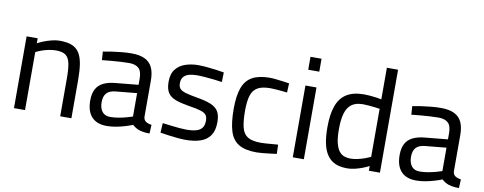

<svg xmlns="http://www.w3.org/2000/svg" viewBox="-62 -1012 3319 1317"><g transform="rotate(10 1597.5 -353.5)"><path d="M72 0V-500H149V-465Q166 -475 191.5 -485Q217 -495 246 -502.5Q275 -510 302 -510Q354 -510 387 -496.5Q420 -483 438.5 -453.5Q457 -424 464.5 -377.5Q472 -331 472 -265V0H394V-262Q394 -327 386.5 -366Q379 -405 356.5 -422.5Q334 -440 288 -440Q263 -440 236.5 -434.5Q210 -429 187 -420.5Q164 -412 149 -404V0Z M719 10Q650 10 614 -29Q578 -68 578 -143Q578 -192 595 -223Q612 -254 646.5 -270.5Q681 -287 732 -291L886 -306V-349Q886 -400 863.5 -421Q841 -442 797 -442Q772 -442 737.5 -440Q703 -438 669 -435Q635 -432 609 -429L605 -488Q629 -493 663 -498Q697 -503 734 -506.5Q771 -510 802 -510Q859 -510 895 -492.5Q931 -475 947.5 -439.5Q964 -404 964 -349V-96Q966 -74 981.5 -64Q997 -54 1021 -51L1018 10Q1004 10 991 9Q978 8 966.5 5.5Q955 3 944 0Q931 -5 919.5 -12Q908 -19 897 -29Q878 -21 848.5 -12Q819 -3 785.5 3.5Q752 10 719 10ZM732 -55Q759 -55 788 -60Q817 -65 843 -72Q869 -79 886 -85V-248L741 -234Q696 -230 676.5 -208Q657 -186 657 -145Q657 -103 676 -79Q695 -55 732 -55Z M1268 10Q1245 10 1212.5 7Q1180 4 1148 -0.5Q1116 -5 1091 -9L1095 -76Q1120 -73 1151.5 -69Q1183 -65 1213 -62.5Q1243 -60 1261 -60Q1302 -60 1329 -67.5Q1356 -75 1370 -93Q1384 -111 1384 -144Q1384 -169 1373.5 -183Q1363 -197 1334.5 -206Q1306 -215 1252 -223Q1196 -232 1158.5 -245.5Q1121 -259 1103 -286Q1085 -313 1085 -363Q1085 -419 1111 -451Q1137 -483 1178.5 -496.5Q1220 -510 1265 -510Q1293 -510 1326.5 -507Q1360 -504 1392 -499.5Q1424 -495 1447 -491L1445 -424Q1421 -428 1389 -431.5Q1357 -435 1325 -437.5Q1293 -440 1269 -440Q1239 -440 1215 -433.5Q1191 -427 1177 -411Q1163 -395 1163 -366Q1163 -344 1173 -330.5Q1183 -317 1211 -308Q1239 -299 1292 -290Q1354 -280 1391.5 -265Q1429 -250 1446 -223Q1463 -196 1463 -147Q1463 -89 1439.5 -54.5Q1416 -20 1372.5 -5Q1329 10 1268 10Z M1763 10Q1684 10 1639 -16.5Q1594 -43 1575.5 -102Q1557 -161 1557 -258Q1557 -349 1577.5 -404.5Q1598 -460 1644 -485Q1690 -510 1764 -510Q1781 -510 1805.5 -507.5Q1830 -505 1856 -501.5Q1882 -498 1901 -495L1898 -431Q1881 -433 1859 -435Q1837 -437 1816 -438.5Q1795 -440 1781 -440Q1724 -440 1692.5 -422Q1661 -404 1648.5 -364.5Q1636 -325 1636 -258Q1636 -185 1647 -141.5Q1658 -98 1689 -79Q1720 -60 1781 -60Q1795 -60 1816.5 -61.5Q1838 -63 1860.5 -65Q1883 -67 1900 -68L1902 -4Q1882 -1 1856 2Q1830 5 1805 7.5Q1780 10 1763 10Z M2014 0V-500H2091V0ZM2014 -610V-700H2091V-610Z M2393 10Q2363 10 2336 3.5Q2309 -3 2286.5 -19Q2264 -35 2247 -63.5Q2230 -92 2221 -137Q2212 -182 2212 -246Q2212 -335 2233 -393.5Q2254 -452 2300 -481Q2346 -510 2422 -510Q2441 -510 2464 -508Q2487 -506 2508.5 -503Q2530 -500 2543 -497V-717H2621V0H2544V-33Q2528 -24 2502.5 -14Q2477 -4 2448.5 3Q2420 10 2393 10ZM2403 -60Q2429 -60 2455.5 -66Q2482 -72 2505 -80.5Q2528 -89 2543 -96V-431Q2531 -433 2510 -435.5Q2489 -438 2466.5 -440Q2444 -442 2426 -442Q2375 -442 2346 -420Q2317 -398 2304.5 -354.5Q2292 -311 2292 -246Q2292 -186 2301 -149.5Q2310 -113 2325.5 -93.5Q2341 -74 2361 -67Q2381 -60 2403 -60Z M2874 10Q2805 10 2769 -29Q2733 -68 2733 -143Q2733 -192 2750 -223Q2767 -254 2801.5 -270.5Q2836 -287 2887 -291L3041 -306V-349Q3041 -400 3018.5 -421Q2996 -442 2952 -442Q2927 -442 2892.5 -440Q2858 -438 2824 -435Q2790 -432 2764 -429L2760 -488Q2784 -493 2818 -498Q2852 -503 2889 -506.5Q2926 -510 2957 -510Q3014 -510 3050 -492.5Q3086 -475 3102.5 -439.5Q3119 -404 3119 -349V-96Q3121 -74 3136.5 -64Q3152 -54 3176 -51L3173 10Q3159 10 3146 9Q3133 8 3121.5 5.5Q3110 3 3099 0Q3086 -5 3074.5 -12Q3063 -19 3052 -29Q3033 -21 3003.5 -12Q2974 -3 2940.5 3.5Q2907 10 2874 10ZM2887 -55Q2914 -55 2943 -60Q2972 -65 2998 -72Q3024 -79 3041 -85V-248L2896 -234Q2851 -230 2831.5 -208Q2812 -186 2812 -145Q2812 -103 2831 -79Q2850 -55 2887 -55Z"/></g></svg>

Font: Cairo
Style: Regular
Weight: 400
Designer: Mohamed Gaber, Accademia di Belle Arti di Urbino
Foundry: Kief Type Foundry, Accademia di Belle Arti di Urbino
Version: Version 3.120